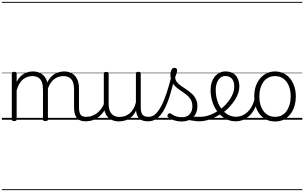

<svg xmlns="http://www.w3.org/2000/svg" viewBox="-20 -1287 3270 2064"><path d="M902 17Q865 17 840.5 6.5Q816 -4 802 -24Q788 -44 782 -72.5Q776 -101 776 -137V-326Q776 -371 764.5 -403Q753 -435 727.5 -452Q702 -469 661 -469Q634 -469 607 -460Q580 -451 556 -431Q532 -411 513.5 -377Q495 -343 484 -292H460Q467 -354 487 -397.5Q507 -441 536 -468Q565 -495 599.5 -507Q634 -519 669 -519Q714 -519 750 -500Q786 -481 807.5 -440.5Q829 -400 829 -334V-137Q829 -82 844.5 -56.5Q860 -31 908 -31Q917 -31 921.5 -23.5Q926 -16 925.5 -7Q925 2 919 9.5Q913 17 902 17ZM132 15Q119 15 113 10.5Q107 6 107 -4V-496Q107 -506 113 -510.5Q119 -515 132 -515Q146 -515 152.5 -510.5Q159 -506 159 -496V-407Q175 -440 196.5 -462Q218 -484 241.5 -496.5Q265 -509 289 -514Q313 -519 334 -519Q379 -519 415.5 -500Q452 -481 473.5 -440.5Q495 -400 495 -334V-4Q495 6 488.5 10.5Q482 15 468 15Q454 15 448 10.5Q442 6 442 -4V-326Q442 -371 430.5 -403Q419 -435 393.5 -452Q368 -469 326 -469Q302 -469 277 -461Q252 -453 229.5 -435.5Q207 -418 189 -388.5Q171 -359 159 -316V-4Q159 6 152.5 10.5Q146 15 132 15ZM0 747H964V757H0ZM0 -20H964V0H0ZM0 -505H964V-500H0ZM0 -1267H964V-1257H0Z M899 17Q888 17 882.5 9.5Q877 2 877.5 -7Q878 -16 885 -23.5Q892 -31 905 -31Q942 -31 973 -43Q1004 -55 1028 -75Q1052 -95 1070 -120Q1088 -145 1098 -172Q1102 -183 1111 -182.5Q1120 -182 1126 -174.5Q1132 -167 1129 -157Q1118 -124 1098 -93Q1078 -62 1049.5 -37Q1021 -12 983 2.5Q945 17 899 17ZM964 747V757ZM964 -20V0ZM964 -505V-500ZM964 -1267V-1257Z M1259 18Q1211 18 1174 -1.5Q1137 -21 1116.5 -61.5Q1096 -102 1096 -166V-496Q1096 -505 1102 -509.5Q1108 -514 1121 -514Q1135 -514 1141.5 -509.5Q1148 -505 1148 -496V-171Q1148 -127 1160.5 -95.5Q1173 -64 1199 -47Q1225 -30 1266 -30Q1295 -30 1322 -39Q1349 -48 1372 -66.5Q1395 -85 1413 -115Q1431 -145 1441 -186V-496Q1441 -506 1447.5 -510.5Q1454 -515 1468 -515Q1481 -515 1487 -510.5Q1493 -506 1493 -496V-137Q1493 -78 1511.5 -54.5Q1530 -31 1577 -31Q1587 -31 1591.5 -23.5Q1596 -16 1595.5 -7Q1595 2 1589 9.5Q1583 17 1571 17Q1541 17 1519 10.5Q1497 4 1481.5 -9Q1466 -22 1457 -41.5Q1448 -61 1444 -87L1443 -100Q1428 -66 1406.5 -43Q1385 -20 1360.5 -7Q1336 6 1310 12Q1284 18 1259 18ZM964 747H1635V757H964ZM964 -20H1635V0H964ZM964 -505H1635V-500H964ZM964 -1267H1635V-1257H964Z M1573 17Q1560 17 1554.5 9.5Q1549 2 1550.5 -7Q1552 -16 1559.5 -23.5Q1567 -31 1579 -31Q1616 -31 1649 -59.5Q1682 -88 1712 -144Q1742 -200 1770 -283.5Q1798 -367 1825 -476Q1828 -487 1837 -488Q1846 -489 1854 -483.5Q1862 -478 1859 -467Q1833 -343 1803.5 -251.5Q1774 -160 1740 -100.5Q1706 -41 1665 -12Q1624 17 1573 17ZM1635 747V757ZM1635 -20V0ZM1635 -505V-500ZM1635 -1267V-1257Z M2122 17Q2089 17 2062.5 11.5Q2036 6 2011 3.5Q1986 1 1957 12L1978 -11Q2015 -25 2040.5 -29Q2066 -33 2086.5 -32Q2107 -31 2128 -31Q2137 -31 2141 -23.5Q2145 -16 2143.5 -7Q2142 2 2136.5 9.5Q2131 17 2122 17ZM1933 19Q1891 19 1853 7Q1815 -5 1786 -27Q1780 -33 1779.5 -41.5Q1779 -50 1787 -59Q1794 -68 1801.5 -69.5Q1809 -71 1818 -65Q1846 -45 1873.5 -36Q1901 -27 1938 -27Q1989 -27 2018.5 -58.5Q2048 -90 2048 -144Q2048 -186 2031 -215.5Q2014 -245 1987 -266.5Q1960 -288 1930 -307.5Q1900 -327 1873 -350.5Q1846 -374 1829 -406Q1812 -438 1812 -485Q1812 -511 1822.5 -534.5Q1833 -558 1857 -558Q1870 -558 1877 -550.5Q1884 -543 1884 -530Q1884 -519 1878.5 -499.5Q1873 -480 1863 -456Q1864 -427 1882 -404.5Q1900 -382 1927 -363.5Q1954 -345 1984 -325Q2014 -305 2041 -280.5Q2068 -256 2085 -223Q2102 -190 2102 -144Q2102 -71 2056 -26Q2010 19 1933 19ZM1635 747H2185V757H1635ZM1635 -20H2185V0H1635ZM1635 -505H2185V-500H1635ZM1635 -1267H2185V-1257H1635Z M2123 17Q2110 17 2104.5 9.5Q2099 2 2100.5 -7Q2102 -16 2109.5 -23.5Q2117 -31 2129 -31Q2185 -31 2239 -52Q2293 -73 2337 -105Q2345 -110 2351.5 -107Q2358 -104 2362.5 -96.5Q2367 -89 2367 -80.5Q2367 -72 2360 -67Q2326 -43 2286 -24Q2246 -5 2204.5 6Q2163 17 2123 17ZM2185 747V757ZM2185 -20V0ZM2185 -505V-500ZM2185 -1267V-1257Z M2340 -106Q2363 -122 2383.5 -140.5Q2404 -159 2421 -180Q2445 -207 2462 -236.5Q2479 -266 2488.5 -295.5Q2498 -325 2498 -355Q2498 -414 2472 -442Q2446 -470 2400 -470Q2390 -470 2384.5 -477.5Q2379 -485 2380 -494.5Q2381 -504 2387 -511.5Q2393 -519 2404 -519Q2457 -519 2490 -496.5Q2523 -474 2538 -437Q2553 -400 2553 -358Q2553 -324 2541.5 -288.5Q2530 -253 2509 -218.5Q2488 -184 2459 -152Q2440 -129 2416.5 -108Q2393 -87 2368 -69ZM2185 747H2629V757H2185ZM2185 -20H2629V0H2185ZM2185 -505H2629V-500H2185ZM2185 -1267H2629V-1257H2185Z M2514 17Q2467 17 2426.5 0Q2386 -17 2352.5 -48Q2319 -79 2294.5 -121.5Q2270 -164 2257 -214.5Q2244 -265 2244 -321Q2244 -364 2255.5 -400.5Q2267 -437 2289 -463.5Q2311 -490 2340 -504.5Q2369 -519 2404 -519Q2415 -519 2420 -511.5Q2425 -504 2424 -494.5Q2423 -485 2417 -477.5Q2411 -470 2400 -470Q2378 -470 2360 -459.5Q2342 -449 2328.5 -429.5Q2315 -410 2307 -383Q2299 -356 2299 -323Q2299 -257 2316.5 -203.5Q2334 -150 2364.5 -111.5Q2395 -73 2434 -52.5Q2473 -32 2515 -32Q2563 -32 2603 -55Q2643 -78 2671.5 -119Q2700 -160 2715 -216Q2717 -224 2726 -225.5Q2735 -227 2742.5 -222.5Q2750 -218 2748 -208Q2737 -156 2715 -114.5Q2693 -73 2662 -43.5Q2631 -14 2593.5 1.5Q2556 17 2514 17ZM2629 747V757ZM2629 -20V0ZM2629 -505V-500ZM2629 -1267V-1257Z M2937 19Q2869 19 2818.5 -15.5Q2768 -50 2740.5 -110.5Q2713 -171 2713 -250Q2713 -310 2729.5 -359Q2746 -408 2776.5 -444Q2807 -480 2847.5 -499.5Q2888 -519 2937 -519Q3003 -519 3053 -485Q3103 -451 3131.5 -390Q3160 -329 3160 -250Q3160 -202 3149.5 -161Q3139 -120 3120 -87Q3101 -54 3074 -30Q3047 -6 3012.5 6.5Q2978 19 2937 19ZM2937 -31Q2976 -31 3007 -46.5Q3038 -62 3059.5 -91.5Q3081 -121 3093 -161.5Q3105 -202 3105 -250Q3105 -315 3084.5 -364.5Q3064 -414 3026.5 -441.5Q2989 -469 2937 -469Q2898 -469 2866.5 -453.5Q2835 -438 2813.5 -409Q2792 -380 2780 -339.5Q2768 -299 2768 -250Q2768 -185 2788.5 -135.5Q2809 -86 2847 -58.5Q2885 -31 2937 -31ZM2629 747H3230V757H2629ZM2629 -20H3230V0H2629ZM2629 -505H3230V-500H2629ZM2629 -1267H3230V-1257H2629Z"/></svg>

Font: Playwrite VN Guides
Style: Regular
Weight: 400
Designer: Veronika Burian, José Scaglione
Foundry: TypeTogether
Version: Version 1.003